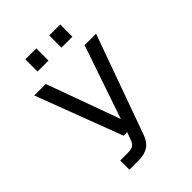

<svg xmlns="http://www.w3.org/2000/svg" viewBox="-245 -825 1090 1090"><g transform="rotate(-45 300.0 -280.5)"><path d="M138 150V76H199Q227 76 240.5 67.5Q254 59 261 40L280 -10H251L54 -530H146L307 -88L458 -530H550L335 67Q320 110 290 130Q260 150 207 150ZM163 -613V-711H251V-613ZM355 -613V-711H443V-613Z"/></g></svg>

Font: Geist Mono
Style: Regular
Weight: 400
Monospace: yes
Designer: Basement.studio, Andrés Briganti, Mateo Zaragoza
Foundry: Basement.studio, Vercel, Andrés Briganti, Guido Ferreyra, Mateo Zaragoza
Version: Version 1.500; ttfautohint (v1.8.4.7-5d5b)